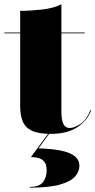

<svg xmlns="http://www.w3.org/2000/svg" viewBox="-20 -610 440 885"><path d="M214 7Q158 7 127.5 -7.2Q97 -21.5 85 -50Q73 -78.5 73 -121V-560Q118 -560 171.8 -565.8Q225.5 -571.5 263 -590V-95Q263 -57.5 272 -38.8Q281 -20 301 -20Q322 -20 350.2 -38.5Q378.5 -57 397 -102.5L400.5 -102Q382.5 -54 336.2 -23.5Q290 7 214 7ZM0 -456.5V-460H370V-456.5ZM117 255V251.5Q161.5 251.5 178.2 229.5Q195 207.5 195 175Q195 148.5 184.2 135.5Q173.5 122.5 156.8 118.2Q140 114 122.5 114L207 -0.5H212L157.5 74Q218 75.5 260.2 84Q302.5 92.5 324.2 109.8Q346 127 346 155Q346 180 326.5 203Q307 226 257.2 240.5Q207.5 255 117 255Z"/></svg>

Font: Bodoni Moda 48pt Black
Style: Regular
Weight: 900
Designer: Owen Earl
Foundry: indestructible type
Version: Version 2.004